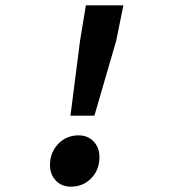

<svg xmlns="http://www.w3.org/2000/svg" viewBox="-20 -690 640 722"><path d="M245 -255 281 -537 303 -670H444L417 -537L335 -255ZM246 12Q212 12 190 -11Q168 -34 168 -70Q168 -116 198.5 -148.5Q229 -181 276 -181Q310 -181 332 -158Q354 -135 354 -99Q354 -52 323.5 -20Q293 12 246 12Z"/></svg>

Font: TypoPRO Source Code Pro
Style: Bold Italic
Weight: 700
Italic angle: -11°
Monospace: yes
Designer: Paul D. Hunt, Teo Tuominen
Foundry: Adobe Systems Incorporated
Version: Version 1.030;PS 1.0;hotconv 1.0.84;makeotf.lib2.5.63406